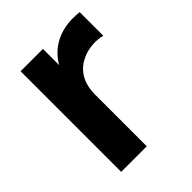

<svg xmlns="http://www.w3.org/2000/svg" viewBox="-165 -662 759 759"><g transform="rotate(-45 214.5 -282.5)"><path d="M258.3 -535.6Q318.8 -572.8 403.3 -562.5V-430.2Q380.4 -437.5 348.6 -435.1Q316.9 -432.6 292.5 -420.9Q215.8 -384.8 215.8 -287.6V0H72.8V-562.5H197.8V-471.7Q220.2 -511.2 258.3 -535.6Z"/></g></svg>

Font: Manrope3 ExtraBold
Style: Bold
Weight: 800
Width: 4
Designer: Mikhail Sharanda
Foundry: Mikhail Sharanda
Version: Version 3.000;PS 003.000;hotconv 1.0.88;makeotf.lib2.5.64775